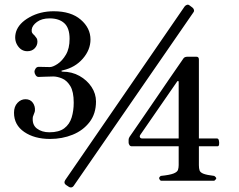

<svg xmlns="http://www.w3.org/2000/svg" viewBox="-20 -787 1040 836"><path d="M198 -182Q130 -182 85.5 -212.5Q41 -243 41 -296Q41 -323 56 -339Q71 -355 91 -355Q112 -355 123 -339.5Q134 -324 132 -304Q132 -301 128 -291.5Q124 -282 123 -278Q119 -244 140.5 -227.5Q162 -211 195 -211Q237 -211 260 -228.5Q283 -246 292 -275.5Q301 -305 301 -340Q301 -388 286 -412.5Q271 -437 250 -445.5Q229 -454 212 -454Q196 -454 176 -453Q156 -452 148 -452Q140 -452 135 -460Q130 -468 130 -475Q130 -481 135 -488.5Q140 -496 149 -496Q158 -496 172 -495.5Q186 -495 197 -495Q210 -495 230.5 -508.5Q251 -522 267 -549Q283 -576 283 -618Q283 -665 260 -686Q237 -707 196 -707Q162 -707 141 -691.5Q120 -676 118 -658Q117 -648 121 -642.5Q125 -637 130 -633Q134 -628 138.5 -622Q143 -616 143 -606Q143 -589 131 -576.5Q119 -564 99 -564Q72 -564 56 -589.5Q40 -615 50 -649Q62 -686 108.5 -712Q155 -738 214 -738Q289 -738 331.5 -701.5Q374 -665 374 -615Q374 -570 340.5 -531.5Q307 -493 254 -481Q247 -480 247.5 -477.5Q248 -475 252 -475Q293 -475 326 -456.5Q359 -438 378.5 -408.5Q398 -379 398 -345Q398 -292 370 -255.5Q342 -219 296.5 -200.5Q251 -182 198 -182ZM301 22Q297 28 290.5 29Q284 30 279 26L267 18Q256 10 264 -3L784 -759Q788 -764 794 -766Q800 -768 806 -763L818 -754Q823 -750 824.5 -744Q826 -738 822 -733ZM680 0Q674 -5 673 -10Q672 -15 680 -21Q719 -25 735.5 -31.5Q752 -38 755 -47.5Q758 -57 758 -68V-150H554Q547 -150 543.5 -155.5Q540 -161 540 -166V-179Q540 -184 544 -191Q544 -191 561 -215.5Q578 -240 604 -278Q630 -316 659.5 -359Q689 -402 715.5 -441Q742 -480 760 -505.5Q778 -531 779 -533Q784 -540 797 -540H835Q846 -540 846 -528V-184H925Q931 -184 933 -175.5Q935 -167 934 -158.5Q933 -150 927 -150H846V-68Q846 -54 849 -45Q852 -36 866 -30.5Q880 -25 913 -21Q920 -16 921.5 -12Q923 -8 913 0ZM600 -184H758V-431Q758 -433 756 -434Q754 -435 752 -433L591 -200Q587 -194 589.5 -189Q592 -184 600 -184Z"/></svg>

Font: Zen Antique Soft
Style: Regular
Weight: 400
Designer: Yoshimichi Ohira
Foundry: Positype
Version: Version 1.001